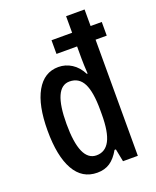

<svg xmlns="http://www.w3.org/2000/svg" viewBox="-143 -843 759 937"><g transform="rotate(-20 236.5 -375.0)"><path d="M199 10Q121 10 80.5 -61.5Q40 -133 40 -266Q40 -397 80.5 -468.5Q121 -540 195 -540Q232 -540 263.5 -520Q295 -500 315 -461H319Q316 -511 316 -540V-603H209V-674H316V-760H412V-674H470V-603H412V0H335L322 -66H315Q293 -27 265.5 -8.5Q238 10 199 10ZM224 -71Q270 -71 293 -114.5Q316 -158 316 -251V-273Q316 -367 293.5 -411Q271 -455 222 -455Q138 -455 138 -265Q138 -71 224 -71Z"/></g></svg>

Font: Noto Sans Thai Looped ExtraCondensed Medium
Style: Regular
Weight: 500
Width: 2
Designer: Sasikarn Vongin, Ben Mitchell
Foundry: The Fontpad Ltd
Version: Version 1.001; ttfautohint (v1.8.4.7-5d5b)